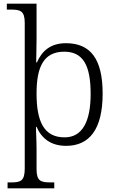

<svg xmlns="http://www.w3.org/2000/svg" viewBox="-20 -780 636 1040"><path d="M21 240H274V208H255C202 208 178 202 178 136V25C178 -20 174 -86 175 -93H178C206 -29 257 10 338 10C463 10 536 -78 536 -273C536 -461 470 -546 337 -546C254 -546 207 -504 180 -442H176C176 -461 178 -525 178 -567V-760H17V-728H40C90 -728 114 -721 114 -656V133C114 201 91 208 40 208H21ZM330 -36C216 -36 178 -125 178 -274C178 -415 215 -500 328 -500C432 -500 471 -423 471 -271C471 -120 425 -36 330 -36Z"/></svg>

Font: Noto Serif Light
Style: Regular
Weight: 300
Designer: Monotype Design Team
Foundry: Monotype Imaging Inc.
Version: Version 2.013